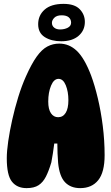

<svg xmlns="http://www.w3.org/2000/svg" viewBox="-20 -964 575 991"><path d="M117 7Q68 7 41.5 -26.5Q15 -60 15 -147Q15 -184 22.5 -235.5Q30 -287 43 -345.5Q56 -404 74 -462.5Q92 -521 114 -570Q143 -635 169.5 -672Q196 -709 224.5 -724Q253 -739 286 -739Q337 -739 376.5 -701.5Q416 -664 450 -575Q469 -524 485 -456.5Q501 -389 510.5 -313.5Q520 -238 520 -163Q520 -75 487 -34Q454 7 394 7Q345 7 316 -23Q287 -53 280 -123Q278 -147 277 -172.5Q276 -198 276 -223Q268 -223 260 -223Q257 -197 253 -172.5Q249 -148 245 -126Q232 -82 217 -52.5Q202 -23 179 -8Q156 7 117 7ZM280 -359Q305 -359 319 -381.5Q333 -404 333 -447Q333 -491 319.5 -524Q306 -557 282 -557Q258 -557 243.5 -522Q229 -487 229 -440Q229 -400 243 -379.5Q257 -359 280 -359ZM296 -751Q245 -751 211 -772.5Q177 -794 177 -839Q177 -885 210.5 -914.5Q244 -944 308 -944Q365 -944 391.5 -916.5Q418 -889 418 -851Q418 -807 385.5 -779Q353 -751 296 -751ZM290 -812Q313 -812 330 -821Q347 -830 347 -847Q347 -864 335 -874.5Q323 -885 298 -885Q273 -885 260.5 -872.5Q248 -860 248 -846Q248 -831 259.5 -821.5Q271 -812 290 -812Z"/></svg>

Font: DynaPuff Condensed
Style: Bold
Weight: 700
Width: 3
Designer: Toshi Omagari, Jennifer Daniel
Foundry: Google Fonts
Version: Version 2.000; ttfautohint (v1.8.4.7-5d5b)